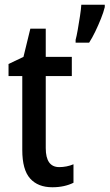

<svg xmlns="http://www.w3.org/2000/svg" viewBox="-20 -780 462 810"><path d="M230 -75Q245 -75 260.5 -78Q276 -81 290 -87V-9Q272 0 249.5 5Q227 10 201 10Q140 10 107 -27Q74 -64 74 -147V-459H16V-510L79 -540L108 -659H173V-540H283V-459H173V-155Q173 -75 230 -75ZM422 -750Q417 -729 406 -701.5Q395 -674 382 -647Q369 -620 356 -600H299V-612Q303 -626 308 -654.5Q313 -683 317.5 -712.5Q322 -742 323 -760H422Z"/></svg>

Font: Noto Sans Georgian Condensed Medium
Style: Regular
Weight: 500
Width: 3
Designer: Monotype Design Team, Akaki Razmadze
Foundry: Google LLC
Version: Version 2.005; ttfautohint (v1.8.4.7-5d5b)